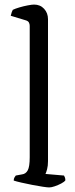

<svg xmlns="http://www.w3.org/2000/svg" viewBox="-20 -820 329 840"><path d="M195 0Q188 0 167.5 -3Q147 -6 121.5 -11Q96 -16 74 -21Q52 -26 40 -30Q40 -38 43.5 -44Q47 -50 49 -52L76 -57Q93 -59 101.5 -75Q110 -91 110 -132V-707Q110 -715 106.5 -721.5Q103 -728 93 -731L27 -751Q29 -760 31.5 -767Q34 -774 36 -777Q46 -782 64.5 -787.5Q83 -793 101.5 -796.5Q120 -800 129 -800Q156 -800 173 -781.5Q190 -763 190 -736V-115Q190 -94 186 -79.5Q182 -65 179 -59L260 -52Q262 -49 264 -43.5Q266 -38 266 -31Q261 -24 247.5 -17Q234 -10 219.5 -5Q205 0 195 0Z"/></svg>

Font: Texturina 12pt Light
Style: Regular
Weight: 300
Designer: Guillermo Torres Carreño
Foundry: Omnibus-Type
Version: Version 1.002